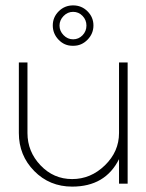

<svg xmlns="http://www.w3.org/2000/svg" viewBox="-20 -682 544 713"><path d="M422 -450H454V0H422V-91Q371 11 248 11Q164 11 107 -47Q50 -105 50 -188V-450H82V-188Q82 -119 130.5 -68Q179 -17 248 -17Q317 -17 369.5 -68Q422 -119 422 -188ZM253 -512H249Q219 -512 197.5 -534.5Q176 -557 176 -587.5Q176 -618 198 -640Q220 -662 251.5 -662Q283 -662 305 -640Q327 -618 327 -587.5Q327 -557 305 -534.5Q283 -512 253 -512ZM301 -587Q301 -608 286.5 -623Q272 -638 251.5 -638Q231 -638 216 -622.5Q201 -607 201 -587Q201 -567 216 -551.5Q231 -536 251.5 -536Q272 -536 286.5 -551Q301 -566 301 -587Z"/></svg>

Font: Poiret One
Style: Regular
Weight: 400
Designer: Denis Masharov
Foundry: Denis Masharov
Version: Version 1.001